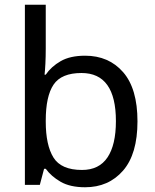

<svg xmlns="http://www.w3.org/2000/svg" viewBox="-20 -780 655 810"><path d="M173 -575Q173 -541 171.5 -511.5Q170 -482 168 -465H173Q196 -499 236 -522Q276 -545 339 -545Q439 -545 499.5 -475.5Q560 -406 560 -268Q560 -130 499 -60Q438 10 339 10Q276 10 236 -13Q196 -36 173 -68H166L148 0H85V-760H173ZM324 -472Q239 -472 206 -423Q173 -374 173 -271V-267Q173 -168 205.5 -115.5Q238 -63 326 -63Q398 -63 433.5 -116Q469 -169 469 -269Q469 -472 324 -472Z"/></svg>

Font: Noto Sans Historical
Style: Regular
Weight: 400
Designer: Monotype Design Team
Foundry: Monotype Imaging Inc.
Version: Version 2.013; ttfautohint (v1.8.4.7-5d5b)